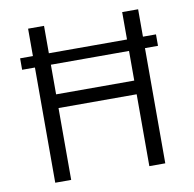

<svg xmlns="http://www.w3.org/2000/svg" viewBox="-77 -764 849 842"><g transform="rotate(-10 347.0 -343.0)"><path d="M102 0V-686H173V-381H521V-686H592V0H521V-320H173V0ZM45 -513V-564H650V-513Z"/></g></svg>

Font: Chivo ExtraLight
Style: Regular
Weight: 250
Designer: Hector Gatti
Foundry: Omnibus-Type
Version: Version 2.002